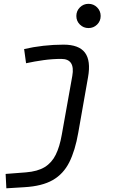

<svg xmlns="http://www.w3.org/2000/svg" viewBox="-20 -764 626 1018"><path d="M13.7 234.4 9.8 158.2 117.2 149.9Q179.2 145 216.8 122.1Q254.4 99.1 275.4 56.6Q296.4 14.2 307.6 -49.8L363.3 -361.3Q379.4 -451.7 304.7 -451.7Q258.3 -451.7 210.7 -445.1Q163.1 -438.5 118.2 -428.7L107.9 -503.9Q156.2 -515.1 209.7 -521.2Q263.2 -527.3 316.9 -527.3Q398.4 -527.3 430.4 -484.9Q462.4 -442.4 446.8 -354.5L395 -60.5Q378.4 34.7 347.2 96.7Q315.9 158.7 259.5 190.9Q203.1 223.1 109.9 228.5ZM449.2 -615.2Q422.4 -615.2 403.6 -633.8Q384.8 -652.3 384.8 -679.2Q384.8 -706.1 403.6 -724.9Q422.4 -743.7 449.2 -743.7Q476.1 -743.7 494.9 -724.9Q513.7 -706.1 513.7 -679.2Q513.7 -652.3 494.9 -633.8Q476.1 -615.2 449.2 -615.2Z"/></svg>

Font: Cascadia Mono PL SemiLight
Style: Italic
Weight: 350
Italic angle: -10°
Monospace: yes
Designer: Aaron Bell
Foundry: Saja Typeworks
Version: Version 2404.023; ttfautohint (v1.8.4)